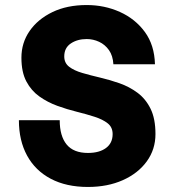

<svg xmlns="http://www.w3.org/2000/svg" viewBox="-20 -730 690 762"><path d="M329 12Q243 12 181.5 -20.5Q120 -53 87.5 -112.5Q55 -172 55 -253H217Q217 -190 244.5 -156.5Q272 -123 329 -123Q374 -123 400.5 -142.5Q427 -162 427 -198Q427 -225 407.5 -240.5Q388 -256 355.5 -266.5Q323 -277 284.5 -286.5Q246 -296 207.5 -310Q169 -324 136.5 -347Q104 -370 84.5 -407Q65 -444 65 -501Q65 -560 97.5 -607Q130 -654 188 -682Q246 -710 324 -710Q395 -710 456 -682.5Q517 -655 555 -603Q593 -551 595 -475H430Q428 -509 412.5 -531Q397 -553 373.5 -564Q350 -575 324 -575Q287 -575 261 -557.5Q235 -540 235 -506Q235 -480 254.5 -465Q274 -450 306.5 -440.5Q339 -431 377.5 -422Q416 -413 454.5 -399.5Q493 -386 525.5 -362Q558 -338 577.5 -298.5Q597 -259 597 -198Q597 -137 562.5 -89.5Q528 -42 467.5 -15Q407 12 329 12Z"/></svg>

Font: Azeret Mono Thin
Style: Bold
Weight: 700
Version: Version 1.002